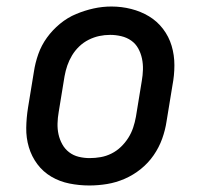

<svg xmlns="http://www.w3.org/2000/svg" viewBox="-20 -561 640 589"><path d="M254 8Q223 8 193 2Q163 -4 137.5 -19Q112 -34 94.5 -57.5Q77 -81 68.5 -109.5Q60 -138 60.5 -169Q61 -200 66 -231L84 -341Q88 -368 97.5 -395Q107 -422 124 -445.5Q141 -469 164 -488Q187 -507 213.5 -518Q240 -529 267 -535Q294 -541 322 -541Q353 -541 382.5 -533.5Q412 -526 437 -511Q462 -496 480 -472.5Q498 -449 506.5 -420.5Q515 -392 515 -361Q515 -330 509 -299L491 -189Q487 -162 477.5 -135.5Q468 -109 451.5 -85Q435 -61 412 -42.5Q389 -24 362.5 -12.5Q336 -1 308.5 3.5Q281 8 254 8ZM255 -76Q272 -76 289 -79Q306 -82 322 -90Q338 -98 351 -110.5Q364 -123 373.5 -138Q383 -153 388.5 -169.5Q394 -186 397 -203L415 -313Q418 -330 418.5 -347.5Q419 -365 415.5 -381.5Q412 -398 404 -412.5Q396 -427 382.5 -436.5Q369 -446 352 -450Q335 -454 318 -454Q301 -454 284.5 -450.5Q268 -447 252 -439Q236 -431 223 -418.5Q210 -406 201 -391Q192 -376 186.5 -360Q181 -344 178 -327L160 -217Q157 -200 156.5 -182.5Q156 -165 159.5 -149Q163 -133 171 -118.5Q179 -104 192 -94Q205 -84 221.5 -80Q238 -76 255 -76Q255 -76 255 -76Q255 -76 255 -76Z"/></svg>

Font: Iosevka Slab MdExObl
Style: Regular
Weight: 500
Width: 7
Italic angle: -9°
Monospace: yes
Designer: Belleve Invis
Foundry: Belleve Invis
Version: Version 11.1.1; ttfautohint (v1.8.3)